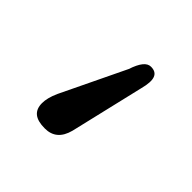

<svg xmlns="http://www.w3.org/2000/svg" viewBox="-71 -36 299 299"><g transform="rotate(45 79.0 113.5)"><path d="M34 154C29 165 27 174 27 181C27 198 37 206 58 206C75 206 86 197 91 178L120 55C126 32 122 21 107 21C98 21 91 30 85 48L34 154Z"/></g></svg>

Font: GFS Decker
Style: Normal
Weight: 400
Foundry: George D. Matthiopoulos
Version: Version 1.000